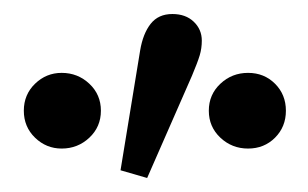

<svg xmlns="http://www.w3.org/2000/svg" viewBox="-20 -811 440 274"><path d="M68 -599Q46 -599 30 -614.5Q14 -630 14 -653Q14 -676 30 -691.5Q46 -707 68 -707Q91 -707 107.5 -691.5Q124 -676 124 -653Q124 -630 107.5 -614.5Q91 -599 68 -599ZM190 -557 152 -568 180 -739Q184 -763 195 -777Q206 -791 226 -791Q245 -791 256.5 -780Q268 -769 268 -753Q268 -742 265 -732Q262 -722 254 -703ZM334 -599Q311 -599 294.5 -614.5Q278 -630 278 -653Q278 -676 294.5 -691.5Q311 -707 334 -707Q357 -707 372.5 -691.5Q388 -676 388 -653Q388 -630 372.5 -614.5Q357 -599 334 -599Z"/></svg>

Font: Source Serif 4 SmText
Style: Regular
Weight: 400
Designer: Frank Grießhammer
Foundry: Adobe
Version: Version 4.005;hotconv 1.1.0;makeotfexe 2.6.0